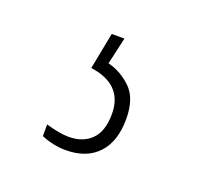

<svg xmlns="http://www.w3.org/2000/svg" viewBox="-58 -71 367 355"><g transform="rotate(20 126.0 106.5)"><path d="M101 222Q77 222 53 212V189Q80 197 98 197Q126 197 142.5 180.5Q159 164 159 130Q159 72 94 63L108 -9H133L121 44Q146 50 166.5 69.5Q187 89 187 130Q187 174 164.5 198Q142 222 101 222Z"/></g></svg>

Font: Noto Serif Ethiopic ExtraCondensed Thin
Style: Regular
Weight: 100
Width: 2
Designer: Monotype Design Team
Foundry: Monotype Imaging Inc.
Version: Version 2.102; ttfautohint (v1.8.4.7-5d5b)